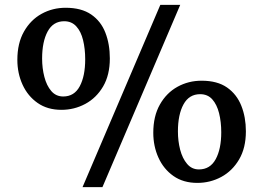

<svg xmlns="http://www.w3.org/2000/svg" viewBox="-20 -771 1084 791"><path d="M320 0 640.5 -751H722.5L402 0ZM233 -318.5Q175.5 -318.5 135 -346.8Q94.5 -375 73 -422Q51.5 -469 51.5 -524.5Q51.5 -593 78.8 -641Q106 -689 151.2 -714Q196.5 -739 250.5 -739Q315.5 -739 355.8 -711.2Q396 -683.5 414.2 -636.2Q432.5 -589 432.5 -530.5Q432.5 -462 404.8 -414.8Q377 -367.5 331.5 -343Q286 -318.5 233 -318.5ZM240.5 -373.5Q286 -373.5 308.5 -415.5Q331 -457.5 331 -526.5Q331 -570 322.2 -605.8Q313.5 -641.5 294.2 -662.5Q275 -683.5 244.5 -683.5Q199 -683.5 176.2 -641.2Q153.5 -599 153.5 -529.5Q153.5 -490 162.8 -454.2Q172 -418.5 191.2 -396Q210.5 -373.5 240.5 -373.5ZM793 -17.5Q735 -17.5 694.5 -46Q654 -74.5 632.8 -121.5Q611.5 -168.5 611.5 -224Q611.5 -292.5 638.8 -340.5Q666 -388.5 711.2 -413.5Q756.5 -438.5 810.5 -438.5Q875.5 -438.5 915.5 -410.5Q955.5 -382.5 974.2 -335.2Q993 -288 993 -230Q993 -161.5 965 -114Q937 -66.5 891.5 -42Q846 -17.5 793 -17.5ZM799.5 -73Q845.5 -73 868.5 -115Q891.5 -157 891.5 -226Q891.5 -269 882.5 -304.8Q873.5 -340.5 854.5 -361.8Q835.5 -383 804.5 -383Q759 -383 736 -341Q713 -299 713 -229.5Q713 -190 722.2 -154.2Q731.5 -118.5 750.8 -95.8Q770 -73 799.5 -73Z"/></svg>

Font: Merriweather 20pt SemiBold
Style: Regular
Weight: 600
Version: Version 2.100